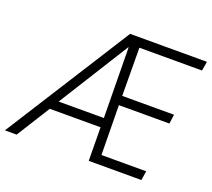

<svg xmlns="http://www.w3.org/2000/svg" viewBox="-158 -860 1118 1014"><g transform="rotate(20 401.5 -352.5)"><path d="M-38 0 409 -705H841L832 -653H462L480 -683L482 -367L458 -383H773L766 -331H461L482 -346L486 -27L464 -52H737L729 0H433L431 -206L448 -188H128L157 -206L28 0ZM424 -635 168 -226 160 -240H440L431 -226L426 -635Z"/></g></svg>

Font: Nunito Sans 10pt Condensed Light
Style: Italic
Weight: 300
Width: 3
Italic angle: -9°
Designer: Vernon Adams
Foundry: Vernon Adams
Version: Version 3.101;gftools[0.9.27]